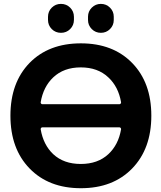

<svg xmlns="http://www.w3.org/2000/svg" viewBox="-20 -989 838 998"><path d="M191.4 -457Q191.4 -453.1 193.8 -450.2Q196.3 -447.3 200.2 -447.3H600.6Q604.5 -447.3 606.9 -450.2Q609.4 -453.1 609.4 -457Q595.7 -538.1 543 -586.9Q488.3 -638.7 399.9 -638.7Q311.5 -638.7 256.8 -586.9Q205.1 -538.1 191.4 -457ZM200.2 -327.1Q196.3 -327.1 193.8 -324.2Q191.4 -321.3 191.4 -317.4Q205.1 -236.3 256.8 -187.5Q311.5 -136.7 399.9 -136.7Q488.3 -136.7 543 -187.5Q595.7 -236.3 609.4 -317.4Q609.4 -321.3 606.9 -324.2Q604.5 -327.1 600.6 -327.1ZM133.8 -662.1Q233.4 -763.7 400.4 -763.7Q567.4 -763.7 667 -661.6Q766.6 -559.6 766.6 -387.7Q766.6 -215.8 667 -113.3Q567.4 -10.7 400.4 -10.7Q233.4 -10.7 133.8 -113.3Q34.2 -215.8 34.2 -387.7Q34.2 -559.6 133.8 -662.1ZM229.5 -885.7V-901.4Q229.5 -929.7 249 -949.2Q268.6 -968.8 296.9 -968.8Q325.2 -968.8 344.7 -949.2Q364.3 -929.7 364.3 -901.4V-885.7Q364.3 -857.4 344.7 -837.9Q325.2 -818.4 296.9 -818.4Q268.6 -818.4 249 -837.9Q229.5 -857.4 229.5 -885.7ZM437.5 -884.8V-902.3Q437.5 -929.7 457 -949.2Q476.6 -968.8 504.4 -968.8Q532.2 -968.8 551.8 -949.2Q571.3 -929.7 571.3 -902.3V-884.8Q571.3 -857.4 551.8 -837.9Q532.2 -818.4 504.4 -818.4Q476.6 -818.4 457 -837.9Q437.5 -857.4 437.5 -884.8Z"/></svg>

Font: Gen Jyuu GothicX Bold
Style: Bold
Weight: 700
Designer: Ryoko NISHIZUKA (kana &amp; ideographs); Paul D. Hunt (Latin, Greek &amp; Cyrillic); Wenlong ZHANG (bopomofo); Sandoll C
Version: Version 1.058.20140828